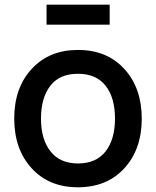

<svg xmlns="http://www.w3.org/2000/svg" viewBox="-20 -794 674 830"><path d="M181.2 -773.9H454.1V-687.5H181.2ZM316.9 15.6Q191.4 15.6 116.5 -66.9Q41.5 -149.4 41.5 -281.2Q41.5 -414.6 117.2 -496.3Q192.9 -578.1 316.9 -578.1Q442.9 -578.1 517.8 -495.6Q592.8 -413.1 592.8 -281.2Q592.8 -148.4 517.3 -66.4Q441.9 15.6 316.9 15.6ZM477.1 -281.2Q477.1 -372.1 436.3 -423.6Q395.5 -475.1 316.9 -475.1Q237.3 -475.1 197.3 -422.9Q157.2 -370.6 157.2 -281.2Q157.2 -191.4 198.5 -139.4Q239.7 -87.4 316.9 -87.4Q396 -87.4 436.5 -139.6Q477.1 -191.9 477.1 -281.2Z"/></svg>

Font: Manrope3 Semibold
Style: Regular
Weight: 600
Width: 4
Designer: Mikhail Sharanda
Foundry: Mikhail Sharanda
Version: Version 3.000;PS 003.000;hotconv 1.0.88;makeotf.lib2.5.64775